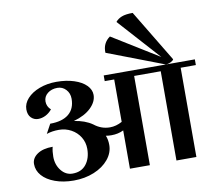

<svg xmlns="http://www.w3.org/2000/svg" viewBox="-98 -1067 1342 1195"><g transform="rotate(-10 573.0 -470.0)"><path d="M1146 -564H1050V0H924V-564H756V0H630V-242Q596 -225 553 -225Q535 -225 518 -228Q529 -202 529 -168Q529 -119 495 -77.5Q461 -36 402.5 -12Q344 12 274 12Q208 12 156 -7Q104 -26 75.5 -58.5Q47 -91 47 -132Q47 -169 82.5 -193.5Q118 -218 180 -218Q173 -190 173 -156Q173 -105 202 -68.5Q231 -32 274 -32Q330 -32 360 -70.5Q390 -109 390 -168Q390 -209 369.5 -242.5Q349 -276 313.5 -295.5Q278 -315 236 -315Q193 -315 158 -303L190 -362Q267 -362 307.5 -395.5Q348 -429 348 -492Q348 -527 326 -550.5Q304 -574 272 -574Q235 -574 210 -554Q185 -534 185 -503Q185 -471 210 -449Q192 -427 169 -415.5Q146 -404 122 -404Q96 -404 77.5 -422.5Q59 -441 59 -475Q59 -512 87.5 -543.5Q116 -575 165 -593.5Q214 -612 272 -612Q335 -612 384 -596Q433 -580 460 -552.5Q487 -525 487 -492Q487 -449 448 -411Q409 -373 338 -353Q407 -343 453 -311Q498 -275 553 -275Q592 -275 630 -296V-564H570V-600H1146ZM1013 -624Q1009 -615 993 -607.5Q977 -600 963 -600L605 -737Q602 -798 650 -832L943 -651L706 -914Q720 -932 745 -942Q770 -952 815 -952Z"/></g></svg>

Font: Arya
Style: Bold
Weight: 700
Designer: Eduardo Rodriguez Tunni, Modular Infotech
Foundry: Eduardo Rodriguez Tunni, Modular Infotech
Version: Version 1.002